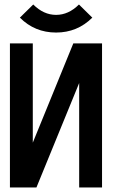

<svg xmlns="http://www.w3.org/2000/svg" viewBox="-20 -829 586 849"><path d="M23.9 -637.2H125V-198.2L304.2 -637.2H431.2V0H330.1V-461.9L141.1 0H23.9ZM388.2 -751Q321.8 -685.1 228 -685.1Q133.8 -685.1 67.9 -751L127 -809.1Q172.9 -763.2 228 -763.2Q283.2 -763.2 329.1 -809.1Z"/></svg>

Font: Anonymous Pro
Style: Bold
Weight: 700
Monospace: yes
Designer: Mark Simonson
Version: Version 1.003